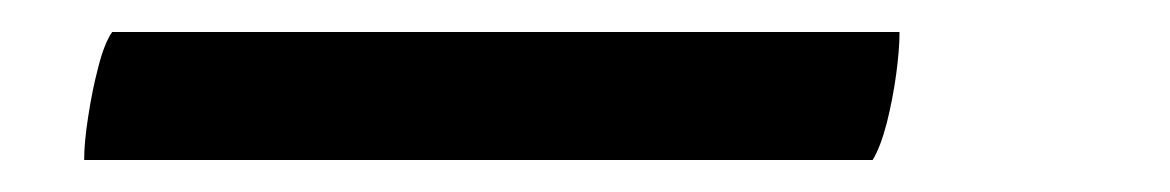

<svg xmlns="http://www.w3.org/2000/svg" viewBox="-20 88 731 120"><path d="M32.6 188Q32.6 177 35.1 161Q37.5 145 41.4 130Q45.2 115 50.1 108H542.2Q542.2 119 540.1 134.5Q538 150 534.2 165Q530.3 180 525.4 188Z"/></svg>

Font: Petrona ExtraBold
Style: Italic
Weight: 800
Italic angle: -9°
Designer: Ringo R. Seeber
Foundry: Ringo R. Seeber
Version: Version 2.001; ttfautohint (v1.8.3)